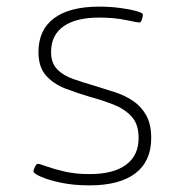

<svg xmlns="http://www.w3.org/2000/svg" viewBox="-20 -550 556 579"><path d="M250 9Q202 9 164 1Q126 -7 103.5 -17Q81 -27 81 -33Q81 -38 85.5 -47Q90 -56 94 -56Q99 -56 119.5 -48.5Q140 -41 173.5 -33Q207 -25 250 -25Q322 -25 360 -53Q398 -81 398 -134Q398 -176 376.5 -199Q355 -222 321.5 -235Q288 -248 251 -258Q213 -269 177 -283Q141 -297 118.5 -322.5Q96 -348 96 -393Q96 -460 143 -495Q190 -530 279 -530Q312 -530 342 -526Q372 -522 391.5 -516.5Q411 -511 411 -506Q411 -501 408 -491.5Q405 -482 400 -482Q396 -482 360 -489.5Q324 -497 279 -497Q209 -497 171.5 -470.5Q134 -444 134 -393Q134 -360 152.5 -341Q171 -322 201.5 -311.5Q232 -301 266 -291Q296 -282 326.5 -272Q357 -262 381.5 -245.5Q406 -229 421 -202Q436 -175 436 -134Q436 -64 388.5 -27.5Q341 9 250 9Z"/></svg>

Font: Asap Expanded Thin
Style: Regular
Weight: 100
Width: 7
Designer: Pablo Cosgaya
Foundry: Omnibus-Type
Version: Version 3.001; ttfautohint (v1.8.4.7-5d5b)